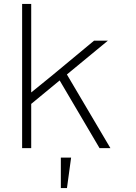

<svg xmlns="http://www.w3.org/2000/svg" viewBox="-20 -750 690 972"><path d="M92 0V-730H138V-417V-282L244 -368L456 -544H526L138 -224V0ZM484 0 276 -353 311 -386 539 0ZM288 202V48H340L319 202Z"/></svg>

Font: Azeret Mono Thin
Style: Regular
Weight: 100
Designer: Martin Vácha
Foundry: Displaay
Version: Version 1.002